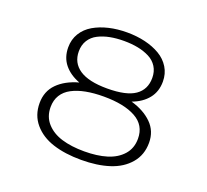

<svg xmlns="http://www.w3.org/2000/svg" viewBox="-123 -856 1096 1017"><g transform="rotate(20 425.0 -348.0)"><path d="M429 11Q338 11 269.8 -11Q201.5 -33 160.8 -80.8Q120 -128.5 120 -197Q120 -263.5 163 -307Q206 -350.5 280.5 -371Q224.5 -392 193 -431Q161.5 -470 161.5 -526.5Q161.5 -571 183 -606Q204.5 -641 241.8 -662.8Q279 -684.5 326.8 -695.8Q374.5 -707 429 -707Q483 -707 530.5 -695.8Q578 -684.5 615 -662.8Q652 -641 673.5 -606Q695 -571 695 -526.5Q695 -470 663.5 -430.8Q632 -391.5 575.5 -370.5Q649 -349.5 693 -306Q737 -262.5 737 -197Q737 -128.5 696.2 -80.8Q655.5 -33 587.2 -11Q519 11 429 11ZM429 -391.5Q537 -391.5 586.2 -425.8Q635.5 -460 635.5 -525.5Q635.5 -561.5 618.8 -588.2Q602 -615 572.5 -630Q543 -645 507.2 -652Q471.5 -659 429 -659Q386 -659 350 -652Q314 -645 284.5 -630Q255 -615 238.2 -588.2Q221.5 -561.5 221.5 -525.5Q221.5 -461 273.2 -426.2Q325 -391.5 429 -391.5ZM429 -37Q501.5 -37 555.5 -53.5Q609.5 -70 642 -106.5Q674.5 -143 674.5 -197Q674.5 -273 609 -309.2Q543.5 -345.5 429 -345.5Q373 -345.5 328.5 -337Q284 -328.5 250.8 -311Q217.5 -293.5 199.8 -264.8Q182 -236 182 -197Q182 -143 214.8 -106.5Q247.5 -70 301.8 -53.5Q356 -37 429 -37Z"/></g></svg>

Font: League Mono Wide UltraLight
Style: Regular
Weight: 200
Width: 8
Designer: Tyler Finck
Foundry: The League of Moveable Type / Tyler Finck
Version: Version 2.210